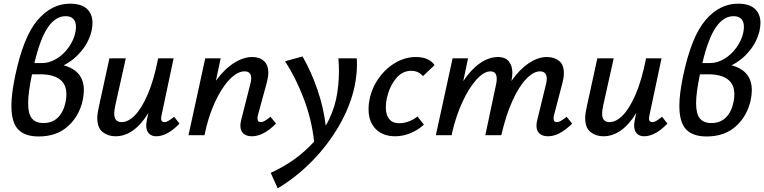

<svg xmlns="http://www.w3.org/2000/svg" viewBox="-20 -735 4155 1044"><path d="M326 -380Q436 -350 436 -245Q436 -220 430 -191Q411 -104 349.5 -48.5Q288 7 190 7Q115 7 78.5 -31.5Q42 -70 42 -160Q42 -225 63 -325Q108 -537 184.5 -626Q261 -715 361 -715Q422 -715 452.5 -687Q483 -659 483 -610Q483 -593 478 -568Q464 -508 423 -458Q382 -408 326 -380ZM393 -589Q393 -617 379 -632Q365 -647 337 -647Q282 -647 240.5 -586.5Q199 -526 167 -392H209Q248 -392 286.5 -415Q325 -438 353 -477Q381 -516 390 -560Q393 -575 393 -589ZM341 -222Q341 -277 304.5 -304Q268 -331 199 -331H154Q133 -231 133 -174Q133 -116 153.5 -91Q174 -66 216 -66Q265 -66 295.5 -96.5Q326 -127 337 -182Q341 -201 341 -222Z M956 -63Q890 6 829 6Q804 6 789.5 -9.5Q775 -25 775 -54Q775 -63 779 -85L787 -121Q709 6 608 6Q567 6 538 -17Q509 -40 509 -94Q509 -117 517 -152L575 -418H664L607 -162Q601 -132 601 -118Q601 -71 641 -71Q677 -71 713.5 -108Q750 -145 783.5 -222.5Q817 -300 840 -418H924L859 -111Q856 -99 856 -90Q856 -71 874 -71Q884 -71 896 -78Q908 -85 927 -100Z M1481 -63Q1412 6 1350 6Q1321 6 1304 -8.5Q1287 -23 1287 -52Q1287 -65 1292 -85L1341 -278Q1346 -296 1346 -309Q1346 -347 1310 -347Q1270 -347 1226.5 -301Q1183 -255 1147 -175.5Q1111 -96 1092 0H1005L1096 -418H1180L1154 -296Q1200 -359 1251.5 -392Q1303 -425 1352 -425Q1391 -425 1415 -403.5Q1439 -382 1439 -339Q1439 -319 1431 -287L1383 -111Q1380 -99 1380 -91Q1380 -71 1398 -71Q1408 -71 1420 -78Q1432 -85 1451 -100Z M1921 -385Q1921 -325 1907 -260Q1883 -153 1822 -48.5Q1761 56 1675 143Q1589 230 1490 289L1452 205Q1594 140 1688 35Q1675 -85 1631.5 -199Q1588 -313 1530 -402L1625 -428Q1671 -349 1705.5 -249Q1740 -149 1751 -52Q1791 -119 1808 -198Q1823 -270 1823 -349Q1823 -384 1820 -418H1920Q1921 -407 1921 -385Z M2216 -350Q2166 -350 2131 -305.5Q2096 -261 2083 -198Q2078 -177 2078 -151Q2078 -110 2096.5 -87.5Q2115 -65 2149 -65Q2177 -65 2203.5 -75Q2230 -85 2250 -102L2285 -57Q2253 -28 2212 -11Q2171 6 2129 6Q2062 6 2023 -33.5Q1984 -73 1984 -141Q1984 -170 1989 -192Q2001 -255 2038.5 -308.5Q2076 -362 2129.5 -393.5Q2183 -425 2242 -425Q2312 -425 2343 -381L2280 -321Q2255 -350 2216 -350Z M3091 -63Q3022 6 2960 6Q2931 6 2914 -8.5Q2897 -23 2897 -52Q2897 -65 2902 -85L2949 -278Q2953 -293 2953 -306Q2953 -347 2916 -347Q2881 -347 2841 -305.5Q2801 -264 2765.5 -185Q2730 -106 2706 0H2619L2678 -279Q2681 -294 2681 -306Q2681 -347 2647 -347Q2611 -347 2570 -301.5Q2529 -256 2494 -179.5Q2459 -103 2439 -16L2436 0H2350L2441 -418H2525L2499 -294Q2541 -357 2589.5 -391Q2638 -425 2689 -425Q2726 -425 2746 -402Q2766 -379 2766 -339Q2766 -322 2761 -295Q2805 -358 2855.5 -391.5Q2906 -425 2953 -425Q2994 -425 3020 -404Q3046 -383 3046 -338Q3046 -314 3039 -287L2993 -111Q2990 -99 2990 -91Q2990 -71 3008 -71Q3018 -71 3030 -78Q3042 -85 3061 -100Z M3609 -63Q3543 6 3482 6Q3457 6 3442.5 -9.5Q3428 -25 3428 -54Q3428 -63 3432 -85L3440 -121Q3362 6 3261 6Q3220 6 3191 -17Q3162 -40 3162 -94Q3162 -117 3170 -152L3228 -418H3317L3260 -162Q3254 -132 3254 -118Q3254 -71 3294 -71Q3330 -71 3366.5 -108Q3403 -145 3436.5 -222.5Q3470 -300 3493 -418H3577L3512 -111Q3509 -99 3509 -90Q3509 -71 3527 -71Q3537 -71 3549 -78Q3561 -85 3580 -100Z M3958 -380Q4068 -350 4068 -245Q4068 -220 4062 -191Q4043 -104 3981.5 -48.5Q3920 7 3822 7Q3747 7 3710.5 -31.5Q3674 -70 3674 -160Q3674 -225 3695 -325Q3740 -537 3816.5 -626Q3893 -715 3993 -715Q4054 -715 4084.5 -687Q4115 -659 4115 -610Q4115 -593 4110 -568Q4096 -508 4055 -458Q4014 -408 3958 -380ZM4025 -589Q4025 -617 4011 -632Q3997 -647 3969 -647Q3914 -647 3872.5 -586.5Q3831 -526 3799 -392H3841Q3880 -392 3918.5 -415Q3957 -438 3985 -477Q4013 -516 4022 -560Q4025 -575 4025 -589ZM3973 -222Q3973 -277 3936.5 -304Q3900 -331 3831 -331H3786Q3765 -231 3765 -174Q3765 -116 3785.5 -91Q3806 -66 3848 -66Q3897 -66 3927.5 -96.5Q3958 -127 3969 -182Q3973 -201 3973 -222Z"/></svg>

Font: Ysabeau Infant Semibold
Style: Italic
Weight: 600
Italic angle: -12°
Designer: Christian Thalmann (Catharsis Fonts)
Version: Version 0.003